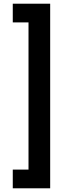

<svg xmlns="http://www.w3.org/2000/svg" viewBox="-20 -852 378 1037"><path d="M49 64H134V-731H49V-832H251V165H49Z"/></svg>

Font: Noto Sans Devanagari UI ExtraCondensed
Style: Bold
Weight: 700
Width: 2
Designer: Jelle Bosma - Monotype Design Team
Foundry: Monotype Imaging Inc.
Version: Version 2.004